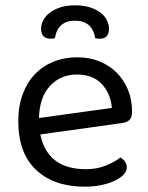

<svg xmlns="http://www.w3.org/2000/svg" viewBox="-20 -691 559 724"><path d="M132 -184Q159 -53 304 -53Q346 -53 380 -67Q414 -81 434 -97Q458 -83 458 -59Q458 -45 445.5 -32Q433 -19 411.5 -9Q390 1 361.5 7Q333 13 300 13Q184 13 116.5 -50Q49 -113 49 -234Q49 -291 65.5 -335.5Q82 -380 111.5 -411Q141 -442 182 -458.5Q223 -475 271 -475Q316 -475 354 -460Q392 -445 419.5 -417.5Q447 -390 462.5 -352.5Q478 -315 478 -270Q478 -248 468 -238.5Q458 -229 440 -227ZM270 -410Q209 -410 169 -367.5Q129 -325 127 -246L402 -284Q397 -339 363.5 -374.5Q330 -410 270 -410ZM263 -613Q198 -613 187 -547Q183 -546 179 -545.5Q175 -545 170 -545Q154 -545 144.5 -554Q135 -563 135 -583Q135 -599 143 -614.5Q151 -630 167 -642.5Q183 -655 207 -663Q231 -671 263 -671Q296 -671 320 -663Q344 -655 360 -642.5Q376 -630 383.5 -614Q391 -598 391 -583Q391 -545 356 -545Q347 -545 339 -547Q328 -613 263 -613Z"/></svg>

Font: Baloo 2
Style: Regular
Weight: 400
Designer: Sarang Kulkarni and Ek Type
Foundry: Ek Type
Version: Version 1.640;hotconv 1.0.111;makeotfexe 2.5.65597; ttfautoh